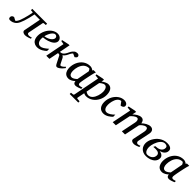

<svg xmlns="http://www.w3.org/2000/svg" viewBox="369 -2130 3982 3982"><g transform="rotate(45 2360.5 -138.5)"><path d="M529.8 -439.9Q521 -439 515.9 -434.3Q510.7 -429.7 509.8 -424.8L441.9 -81.1Q439.9 -70.8 443.4 -62.7Q446.8 -54.7 453.9 -49.6Q460.9 -44.4 470.5 -41.7Q480 -39.1 490.2 -39.1Q501.5 -39.1 514.4 -41.3Q527.3 -43.5 538.6 -46.4Q551.3 -49.8 564 -54.2V-22.9Q540 -13.2 516.1 -5.4Q495.6 1.5 471.4 6.8Q447.3 12.2 426.8 12.2Q412.6 12.2 396.7 8.3Q380.9 4.4 368.4 -3.9Q356 -12.2 348.9 -24.9Q341.8 -37.6 345.2 -55.2L418.9 -433.1H262.2Q233.4 -289.6 202.1 -196Q170.9 -102.5 140.1 -63Q121.1 -38.1 99.6 -23.2Q78.1 -8.3 57.4 -0.5Q36.6 7.3 17.8 9.8Q-1 12.2 -15.1 12.2Q-35.6 12.2 -47.4 1.5Q-59.1 -9.3 -59.1 -38.1Q-59.1 -48.8 -54.4 -59.1Q-49.8 -69.3 -41.3 -77.4Q-32.7 -85.4 -21.5 -90.3Q-10.3 -95.2 2.9 -95.2L69.8 -59.1Q75.2 -59.1 80.8 -63.2Q86.4 -67.4 91.6 -73.5Q96.7 -79.6 101.3 -86.9Q106 -94.2 109.9 -100.1Q122.1 -117.7 135.3 -152.6Q148.4 -187.5 161.6 -231.7Q174.8 -275.9 186.8 -326.2Q198.7 -376.5 208 -424.8Q209.5 -429.7 206.3 -434.3Q203.1 -439 194.8 -439.9L147 -442.9V-481.9H583V-442.9Z M916 -394Q916 -403.8 912.1 -413.3Q908.2 -422.9 901.4 -430.2Q894.5 -437.5 884.3 -442.1Q874 -446.8 861.8 -446.8Q845.2 -446.8 830.1 -438Q814.9 -429.2 801 -414.6Q787.1 -399.9 775.1 -380.9Q763.2 -361.8 753.7 -340.8Q744.1 -319.8 736.8 -298.3Q729.5 -276.9 725.1 -257.8Q756.8 -260.7 790.8 -272.5Q824.7 -284.2 852.5 -302.5Q880.4 -320.8 898.2 -344.2Q916 -367.7 916 -394ZM1004.9 -393.1Q1004.9 -365.7 992.2 -342.8Q979.5 -319.8 957.8 -301.3Q936 -282.7 907.5 -268.3Q878.9 -253.9 847.4 -243.9Q815.9 -233.9 783.2 -227.8Q750.5 -221.7 720.7 -220.2Q719.2 -210.4 718 -196.8Q716.8 -183.1 716.8 -173.8Q716.8 -146.5 723.4 -123.5Q730 -100.6 742.4 -83.7Q754.9 -66.9 772.5 -57.4Q790 -47.9 812 -47.9Q845.7 -47.9 886.2 -72.3Q926.8 -96.7 981.9 -145V-82Q967.8 -68.4 947.3 -52Q926.8 -35.6 900.6 -21.2Q874.5 -6.8 843.8 2.7Q813 12.2 778.8 12.2Q763.7 12.2 745.8 9.3Q728 6.3 710.4 -1.2Q692.9 -8.8 676.5 -22Q660.2 -35.2 647.7 -55.4Q635.3 -75.7 627.7 -103.8Q620.1 -131.8 620.1 -169.9Q620.1 -209.5 629.6 -248.8Q639.2 -288.1 656.5 -324Q673.8 -359.9 698.2 -390.9Q722.7 -421.9 752 -444.6Q781.2 -467.3 814.7 -480.2Q848.1 -493.2 883.8 -493.2Q918.5 -493.2 941.7 -481.7Q964.8 -470.2 979 -454.1Q993.2 -438 999 -420.9Q1004.9 -403.8 1004.9 -393.1Z M1518.1 -446.8Q1518.1 -431.2 1505.4 -417.7Q1492.7 -404.3 1476.1 -393.1L1400.9 -426.8Q1386.7 -414.1 1376.7 -398.7Q1366.7 -383.3 1358.4 -366.5Q1350.1 -349.6 1342 -332.5Q1334 -315.4 1323.7 -299.8Q1312 -281.7 1298.1 -267.3Q1284.2 -252.9 1270 -244.1Q1280.8 -238.8 1292.5 -229Q1304.2 -219.2 1309.1 -210L1372.1 -85.9Q1376.5 -76.2 1384.3 -69.6Q1392.1 -63 1400.9 -63Q1410.6 -63 1424.1 -70.8Q1437.5 -78.6 1450.7 -89.1Q1463.9 -99.6 1475.1 -110.8Q1486.3 -122.1 1492.2 -128.9L1506.8 -103Q1502.9 -98.1 1494.6 -87.6Q1486.3 -77.1 1474.9 -64.2Q1463.4 -51.3 1449.2 -37.8Q1435.1 -24.4 1419.9 -13.2Q1404.8 -2 1389.2 5.1Q1373.5 12.2 1358.9 12.2Q1343.3 12.2 1331.8 1.2Q1320.3 -9.8 1313 -24.9L1228 -190.9Q1225.1 -196.8 1221.2 -200.7Q1217.3 -204.6 1211.2 -206.8Q1205.1 -209 1196 -210Q1187 -210.9 1173.8 -210.9L1131.8 0H1040L1122.1 -421.9L1043.9 -436V-461.9L1198.7 -494.1H1229L1183.1 -256.8Q1207.5 -256.8 1225.6 -263.2Q1243.7 -269.5 1258.1 -281Q1272.5 -292.5 1283.7 -308.8Q1294.9 -325.2 1306.2 -345.2Q1315.4 -362.8 1323.2 -379.4Q1331.1 -396 1339.8 -411.4Q1348.6 -426.8 1360.1 -441.4Q1371.6 -456.1 1388.2 -470.2Q1403.8 -483.4 1422.6 -489.3Q1441.4 -495.1 1460 -495.1Q1487.3 -495.1 1502.7 -481.2Q1518.1 -467.3 1518.1 -446.8Z M1891.1 -392.1Q1891.6 -394.5 1887.5 -403.3Q1883.3 -412.1 1877.4 -421.6Q1871.6 -431.2 1865 -438.5Q1858.4 -445.8 1854 -445.8Q1815.9 -445.8 1785.9 -433.3Q1755.9 -420.9 1733.4 -399.7Q1710.9 -378.4 1695.1 -350.6Q1679.2 -322.8 1669.4 -292.5Q1659.7 -262.2 1655.3 -231.4Q1650.9 -200.7 1650.9 -172.9Q1650.9 -151.9 1654.3 -130.9Q1657.7 -109.9 1666.3 -92.8Q1674.8 -75.7 1689.7 -64.9Q1704.6 -54.2 1728 -54.2Q1745.6 -54.2 1763.2 -62Q1780.8 -69.8 1795.9 -80.1Q1811 -90.3 1822.3 -100.6Q1833.5 -110.8 1838.9 -116.2ZM2038.1 -26.9Q2032.2 -24.4 2016.6 -17.8Q2001 -11.2 1981.7 -4.6Q1962.4 2 1942.6 7.1Q1922.9 12.2 1908.2 12.2Q1890.1 12.2 1877.7 7.8Q1865.2 3.4 1857.2 -5.4Q1849.1 -14.2 1844.7 -26.9Q1840.3 -39.6 1838.9 -56.2Q1827.6 -45.4 1812.5 -33.4Q1797.4 -21.5 1779.1 -11.2Q1760.7 -1 1740 5.6Q1719.2 12.2 1696.8 12.2Q1667.5 12.2 1645.3 3.9Q1623 -4.4 1606.9 -18.3Q1590.8 -32.2 1580.3 -50.5Q1569.8 -68.8 1563.5 -88.6Q1557.1 -108.4 1554.7 -128.7Q1552.2 -148.9 1552.2 -167Q1552.2 -205.6 1560.5 -244.9Q1568.8 -284.2 1585.2 -320.6Q1601.6 -356.9 1626 -388.7Q1650.4 -420.4 1682.4 -443.8Q1714.4 -467.3 1753.7 -480.7Q1793 -494.1 1839.8 -494.1Q1853.5 -494.1 1866.9 -491Q1880.4 -487.8 1892.1 -482.7Q1903.8 -477.5 1913.6 -471.2Q1923.3 -464.8 1930.2 -458L1944.8 -481.9H2013.2Q2010.7 -476.1 2007.8 -468Q2004.9 -460 2002 -451.7Q1999 -443.4 1996.8 -436Q1994.6 -428.7 1994.1 -424.8Q1990.7 -411.6 1984.4 -385Q1978 -358.4 1970.9 -325.2Q1963.9 -292 1956.3 -255.6Q1948.7 -219.2 1942.9 -186.8Q1937 -154.3 1933.1 -129.2Q1929.2 -104 1929.2 -92.8Q1929.2 -66.4 1940.4 -56.6Q1951.7 -46.9 1972.2 -46.9Q1977.1 -46.9 1986.6 -49.1Q1996.1 -51.3 2006.3 -54.2Q2016.6 -57.1 2025.4 -59.6Q2034.2 -62 2038.1 -63Z M2403.8 -305.2Q2403.8 -327.1 2399.2 -349.9Q2394.5 -372.6 2385 -391.1Q2375.5 -409.7 2360.8 -421.4Q2346.2 -433.1 2326.2 -433.1Q2308.1 -433.1 2290 -425Q2272 -417 2257.1 -407Q2242.2 -397 2231.4 -387.5Q2220.7 -377.9 2216.8 -375L2157.2 -64.9Q2161.6 -62.5 2169.7 -57.4Q2177.7 -52.2 2188.5 -47.4Q2199.2 -42.5 2211.4 -38.8Q2223.6 -35.2 2236.8 -35.2Q2264.2 -35.2 2287.1 -47.4Q2310.1 -59.6 2328.6 -80.3Q2347.2 -101.1 2361.3 -128.4Q2375.5 -155.8 2384.8 -185.8Q2394 -215.8 2398.9 -246.6Q2403.8 -277.3 2403.8 -305.2ZM2502.9 -309.1Q2502.9 -268.1 2493.2 -228.3Q2483.4 -188.5 2465.1 -152.8Q2446.8 -117.2 2420.9 -86.9Q2395 -56.6 2363.3 -34.7Q2331.5 -12.7 2294.4 -0.2Q2257.3 12.2 2216.8 12.2Q2194.3 12.2 2176.3 5.9Q2158.2 -0.5 2146 -5.9L2114.3 154.8Q2112.3 163.1 2116.5 168.2Q2120.6 173.3 2133.8 174.8L2196.8 180.2V217.8H1944.8V180.2L1997.1 174.8Q2018.1 173.3 2021 154.8L2133.8 -424.8L2049.8 -434.1V-462.9L2201.2 -494.1H2240.2L2228 -432.1Q2240.7 -440.4 2257.1 -451.2Q2273.4 -461.9 2292 -471.4Q2310.5 -481 2330.8 -487.5Q2351.1 -494.1 2372.1 -494.1Q2410.2 -494.1 2435.3 -477.8Q2460.4 -461.4 2475.3 -435.1Q2490.2 -408.7 2496.6 -375.5Q2502.9 -342.3 2502.9 -309.1Z M2938 -423.8Q2938 -414.1 2935.1 -403.8Q2932.1 -393.6 2923.6 -384.8Q2915 -376 2900.1 -368.9Q2885.3 -361.8 2861.3 -358.9L2804.2 -436Q2777.3 -434.6 2756.3 -421.4Q2735.4 -408.2 2719.5 -387.2Q2703.6 -366.2 2692.6 -339.6Q2681.6 -313 2674.8 -285.6Q2668 -258.3 2665 -232.2Q2662.1 -206.1 2662.1 -186Q2662.1 -161.6 2666.7 -137.9Q2671.4 -114.3 2681.9 -95.5Q2692.4 -76.7 2709.2 -64.9Q2726.1 -53.2 2751 -53.2Q2771 -53.2 2791.5 -60.3Q2812 -67.4 2832.8 -80.1Q2853.5 -92.8 2874.5 -110.4Q2895.5 -127.9 2917 -148.9V-85.9Q2901.4 -70.8 2881.3 -53.7Q2861.3 -36.6 2836.9 -22Q2812.5 -7.3 2783.4 2.4Q2754.4 12.2 2721.2 12.2Q2685.5 12.2 2657 -0.2Q2628.4 -12.7 2608.6 -36.4Q2588.9 -60.1 2578.1 -94.7Q2567.4 -129.4 2567.4 -173.8Q2567.4 -218.8 2577.9 -259.8Q2588.4 -300.8 2606.9 -336.4Q2625.5 -372.1 2650.9 -401.1Q2676.3 -430.2 2706.1 -450.9Q2735.8 -471.7 2768.8 -482.9Q2801.8 -494.1 2835.9 -494.1Q2862.8 -494.1 2882.3 -487.3Q2901.9 -480.5 2914.1 -470.2Q2926.3 -460 2932.1 -447.5Q2938 -435.1 2938 -423.8Z M3743.2 -25.9Q3730.5 -20.5 3714.6 -13.9Q3698.7 -7.3 3681.9 -1.5Q3665 4.4 3648.4 8.3Q3631.8 12.2 3617.2 12.2Q3596.7 12.2 3580.3 7.6Q3564 2.9 3553 -5.9Q3542 -14.6 3537.4 -27.8Q3532.7 -41 3536.1 -58.1L3591.3 -325.2Q3596.2 -350.1 3594.7 -368.7Q3593.3 -387.2 3587.2 -399.4Q3581.1 -411.6 3572 -417.7Q3563 -423.8 3553.2 -423.8Q3530.3 -423.8 3508.5 -413.6Q3486.8 -403.3 3468.8 -389.4Q3450.7 -375.5 3437.5 -361.1Q3424.3 -346.7 3419.4 -337.9L3349.1 0H3256.3L3323.2 -326.2Q3326.7 -342.3 3326.4 -359.6Q3326.2 -377 3321.5 -391.1Q3316.9 -405.3 3307.1 -414.6Q3297.4 -423.8 3281.2 -423.8Q3263.7 -423.8 3243.9 -413.6Q3224.1 -403.3 3205.8 -389.2Q3187.5 -375 3172.6 -360.1Q3157.7 -345.2 3150.4 -335.9L3080.1 0H2988.3L3074.2 -424.8L2991.2 -434.1V-462.9L3141.1 -494.1H3182.1L3163.1 -401.9Q3181.6 -419.4 3202.6 -436.3Q3223.6 -453.1 3246.1 -465.8Q3268.6 -478.5 3291.5 -486.3Q3314.5 -494.1 3336.4 -494.1Q3361.3 -494.1 3377.7 -484.9Q3394 -475.6 3404.1 -461.7Q3414.1 -447.8 3418.7 -431.6Q3423.3 -415.5 3425.3 -401.9Q3443.4 -419.9 3465.3 -436.5Q3487.3 -453.1 3511.2 -466.1Q3535.2 -479 3559.8 -486.6Q3584.5 -494.1 3607.4 -494.1Q3632.3 -494.1 3651.1 -485.1Q3669.9 -476.1 3681.4 -459.5Q3692.9 -442.9 3696 -419.4Q3699.2 -396 3693.4 -367.2L3637.2 -97.2Q3634.8 -85 3637.7 -75Q3640.6 -64.9 3646.7 -57.6Q3652.8 -50.3 3661.6 -46.1Q3670.4 -42 3680.2 -42Q3692.4 -42 3708.5 -47.9Q3724.6 -53.7 3743.2 -60.1Z M4144 -398.9Q4144 -409.2 4140.6 -419.4Q4137.2 -429.7 4128.7 -437.5Q4120.1 -445.3 4105.7 -450.2Q4091.3 -455.1 4069.3 -455.1Q4041 -455.1 4016.6 -440.7Q3992.2 -426.3 3971.7 -402.8Q3951.2 -379.4 3935.1 -349.1Q3918.9 -318.8 3908 -286.9Q3897 -254.9 3891.1 -223.9Q3885.3 -192.9 3885.3 -168Q3885.3 -137.2 3891.6 -111.6Q3897.9 -85.9 3909.4 -67.6Q3920.9 -49.3 3936.3 -39.1Q3951.7 -28.8 3969.2 -28.8Q3999.5 -28.8 4027.6 -37.4Q4055.7 -45.9 4077.1 -62.5Q4098.6 -79.1 4111.3 -103.8Q4124 -128.4 4124 -161.1Q4124 -195.8 4096.7 -215.8Q4069.3 -235.8 4015.1 -235.8Q4009.8 -235.8 3998.5 -235.4Q3987.3 -234.9 3975.6 -234.4Q3961.9 -233.4 3946.3 -232.9L3965.3 -272.9Q3996.6 -272.9 4028.6 -279.1Q4060.5 -285.2 4086.2 -299.6Q4111.8 -314 4127.9 -338.1Q4144 -362.3 4144 -398.9ZM4233.9 -404.8Q4233.9 -374.5 4222.7 -351.6Q4211.4 -328.6 4192.9 -311.8Q4174.3 -294.9 4150.6 -283.7Q4127 -272.5 4102.1 -265.1Q4124 -262.2 4144 -254.9Q4164.1 -247.6 4179.7 -235.4Q4195.3 -223.1 4204.6 -205.8Q4213.9 -188.5 4213.9 -166Q4213.9 -134.3 4203.1 -108.9Q4192.4 -83.5 4174.1 -63.7Q4155.8 -43.9 4131.8 -29.5Q4107.9 -15.1 4081.3 -5.9Q4054.7 3.4 4027.1 7.8Q3999.5 12.2 3974.1 12.2Q3922.9 12.2 3885.7 -3.7Q3848.6 -19.5 3824.5 -45.7Q3800.3 -71.8 3788.6 -105.5Q3776.9 -139.2 3776.9 -174.8Q3776.9 -209 3787.4 -246.1Q3797.9 -283.2 3817.6 -318.6Q3837.4 -354 3865.5 -386Q3893.6 -418 3929 -441.9Q3964.4 -465.8 4006.3 -480Q4048.3 -494.1 4095.2 -494.1Q4136.2 -494.1 4162.8 -486.6Q4189.5 -479 4205.3 -466.6Q4221.2 -454.1 4227.5 -438Q4233.9 -421.9 4233.9 -404.8Z M4630.4 -392.1Q4630.9 -394.5 4626.7 -403.3Q4622.6 -412.1 4616.7 -421.6Q4610.8 -431.2 4604.2 -438.5Q4597.7 -445.8 4593.3 -445.8Q4555.2 -445.8 4525.1 -433.3Q4495.1 -420.9 4472.7 -399.7Q4450.2 -378.4 4434.3 -350.6Q4418.5 -322.8 4408.7 -292.5Q4398.9 -262.2 4394.5 -231.4Q4390.1 -200.7 4390.1 -172.9Q4390.1 -151.9 4393.6 -130.9Q4397 -109.9 4405.5 -92.8Q4414.1 -75.7 4429 -64.9Q4443.8 -54.2 4467.3 -54.2Q4484.9 -54.2 4502.4 -62Q4520 -69.8 4535.2 -80.1Q4550.3 -90.3 4561.5 -100.6Q4572.8 -110.8 4578.1 -116.2ZM4777.3 -26.9Q4771.5 -24.4 4755.9 -17.8Q4740.2 -11.2 4720.9 -4.6Q4701.7 2 4681.9 7.1Q4662.1 12.2 4647.5 12.2Q4629.4 12.2 4616.9 7.8Q4604.5 3.4 4596.4 -5.4Q4588.4 -14.2 4584 -26.9Q4579.6 -39.6 4578.1 -56.2Q4566.9 -45.4 4551.8 -33.4Q4536.6 -21.5 4518.3 -11.2Q4500 -1 4479.2 5.6Q4458.5 12.2 4436 12.2Q4406.7 12.2 4384.5 3.9Q4362.3 -4.4 4346.2 -18.3Q4330.1 -32.2 4319.6 -50.5Q4309.1 -68.8 4302.7 -88.6Q4296.4 -108.4 4293.9 -128.7Q4291.5 -148.9 4291.5 -167Q4291.5 -205.6 4299.8 -244.9Q4308.1 -284.2 4324.5 -320.6Q4340.8 -356.9 4365.2 -388.7Q4389.6 -420.4 4421.6 -443.8Q4453.6 -467.3 4492.9 -480.7Q4532.2 -494.1 4579.1 -494.1Q4592.8 -494.1 4606.2 -491Q4619.6 -487.8 4631.3 -482.7Q4643.1 -477.5 4652.8 -471.2Q4662.6 -464.8 4669.4 -458L4684.1 -481.9H4752.4Q4750 -476.1 4747.1 -468Q4744.1 -460 4741.2 -451.7Q4738.3 -443.4 4736.1 -436Q4733.9 -428.7 4733.4 -424.8Q4730 -411.6 4723.6 -385Q4717.3 -358.4 4710.2 -325.2Q4703.1 -292 4695.6 -255.6Q4688 -219.2 4682.1 -186.8Q4676.3 -154.3 4672.4 -129.2Q4668.5 -104 4668.5 -92.8Q4668.5 -66.4 4679.7 -56.6Q4690.9 -46.9 4711.4 -46.9Q4716.3 -46.9 4725.8 -49.1Q4735.4 -51.3 4745.6 -54.2Q4755.9 -57.1 4764.6 -59.6Q4773.4 -62 4777.3 -63Z"/></g></svg>

Font: Charis SIL CyrE
Style: Italic
Weight: 400
Italic angle: -11°
Foundry: SIL International
Version: Version 5.000